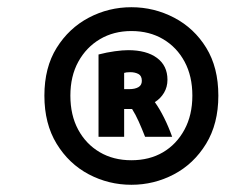

<svg xmlns="http://www.w3.org/2000/svg" viewBox="-20 -793 625 532"><path d="M344 -281Q281 -281 226 -310Q171 -339 137 -394.5Q103 -450 103 -528Q103 -606 137 -660.5Q171 -715 226 -744Q281 -773 344 -773Q407 -773 462.5 -744Q518 -715 551.5 -660.5Q585 -606 585 -528Q585 -450 551 -394.5Q517 -339 462 -310Q407 -281 344 -281ZM344 -349Q394 -349 431.5 -371Q469 -393 491 -433.5Q513 -474 513 -528Q513 -582 491.5 -622Q470 -662 432 -684.5Q394 -707 344 -707Q295 -707 257 -684.5Q219 -662 197 -622Q175 -582 175 -528Q175 -474 196.5 -434Q218 -394 256 -371.5Q294 -349 344 -349ZM253 -414V-642Q276 -648 298 -651Q320 -654 335 -654Q386 -654 415 -632.5Q444 -611 444 -572Q444 -552 434.5 -536Q425 -520 409 -510Q422 -492 434.5 -467Q447 -442 457 -414H382Q373 -437 364.5 -456Q356 -475 346 -491Q345 -491 342.5 -491Q340 -491 338 -491H324V-414ZM324 -546H338Q354 -546 363.5 -551.5Q373 -557 373 -569Q373 -583 363.5 -588Q354 -593 341 -593Q335 -593 331 -592.5Q327 -592 324 -591Z"/></svg>

Font: Ubuntu Sans Mono SemiBold
Style: Italic
Weight: 600
Italic angle: -13.5°
Monospace: yes
Designer: Dalton Maag Ltd
Foundry: Dalton Maag Ltd
Version: Version 1.006